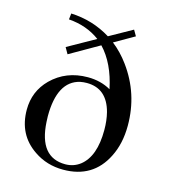

<svg xmlns="http://www.w3.org/2000/svg" viewBox="-99 -719 721 809"><g transform="rotate(15 261.0 -314.5)"><path d="M465.8 -240.2Q465.8 -378.9 384.8 -489.3Q353.5 -532.2 314.5 -562.5L401.4 -612.3L386.7 -637.7L287.1 -582Q208 -630.9 113.3 -634.8L110.4 -608.4Q189.5 -602.5 247.1 -559.6L127 -492.2L142.6 -464.8L270.5 -538.1Q329.1 -476.6 351.6 -368.2Q307.6 -393.6 251 -393.6Q156.2 -393.6 92.8 -331.1Q37.1 -275.4 37.1 -195.3Q37.1 -85.9 123 -28.3Q178.7 9.8 250 9.8Q379.9 9.8 435.5 -101.6Q465.8 -161.1 465.8 -240.2ZM129.9 -191.4Q129.9 -343.8 223.6 -366.2Q238.3 -369.1 252.9 -369.1Q340.8 -369.1 366.2 -272.5Q375 -238.3 375 -196.3Q375 -81.1 317.4 -36.1Q289.1 -14.6 252.9 -14.6Q139.6 -14.6 130.9 -166Q129.9 -178.7 129.9 -191.4Z"/></g></svg>

Font: Abhaya Libre Medium
Style: Regular
Weight: 500
Designer: Pushpananda Ekanayake, Sol Matas, Pathum Egodawatta
Foundry: Mooniak
Version: Version 1.050 ; ttfautohint (v1.6)